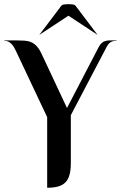

<svg xmlns="http://www.w3.org/2000/svg" viewBox="-20 -884 569 904"><path d="M202.1 -332.5 55.2 -643.6Q50.8 -652.8 45.7 -661.6Q40.5 -670.4 34.2 -677Q27.8 -683.6 19.8 -687.7Q11.7 -691.9 1 -691.9Q0 -691.9 0 -692.9Q0 -693.8 1 -693.8H55.2Q77.6 -693.8 95.2 -692.6Q112.8 -691.4 127 -685.3Q141.1 -679.2 153.1 -666.3Q165 -653.3 175.8 -630.4L295.4 -375.5L444.3 -661.6Q453.1 -678.7 465.6 -686.3Q478 -693.8 499.5 -693.8H528.3Q529.3 -693.8 529.3 -692.9Q529.3 -691.9 528.3 -691.9Q511.2 -691.9 500.5 -685.1Q489.7 -678.2 481.4 -661.6L313.5 -341.8V-116.7Q313.5 -84.5 307.6 -62Q301.8 -39.6 288.6 -25.9Q275.4 -12.2 254.2 -6.1Q232.9 0 202.1 0ZM439.5 -719.7 302.2 -810.1 165 -719.7 263.2 -849.6Q270 -860.8 278.6 -862.5Q287.1 -864.3 301.8 -864.3H302.7Q317.4 -864.3 325.9 -862.5Q334.5 -860.8 341.3 -849.6Z"/></svg>

Font: Unique
Style: Regular
Weight: 400
Designer: Anna Pocius (aka Artmaker)
Foundry: Anna Pocius
Version: Version 1.000 2013 initial release